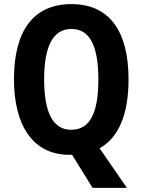

<svg xmlns="http://www.w3.org/2000/svg" viewBox="-20 -745 694 935"><path d="M606 -358C606 -593 513 -725 328 -725C141 -725 48 -593 48 -359C48 -143 134 9 319 9H331L431 170H598L465 -23C559 -75 606 -191 606 -358ZM195 -358C195 -518 237 -604 328 -604C418 -604 459 -520 459 -358C459 -195 418 -113 327 -113C237 -113 195 -198 195 -358Z"/></svg>

Font: Noto Sans Armenian Condensed
Style: Bold
Weight: 700
Width: 3
Designer: Monotype Design Team
Foundry: Monotype Imaging Inc.
Version: Version 2.008